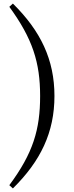

<svg xmlns="http://www.w3.org/2000/svg" viewBox="-20 -841 414 1072"><path d="M204 -305C204 -118 165 14 32 193L52 211C207 58 284 -102 284 -305C284 -508 207 -668 52 -821L32 -803C162 -625 204 -492 204 -305Z"/></svg>

Font: Source Han Serif SC Medium
Style: Regular
Weight: 500
Designer: Ryoko NISHIZUKA 西塚涼子 (kana & ideographs); Frank Grießhammer (Latin, Greek & Cyrillic); Wenlong ZHANG 张文龙 (bopomofo); San
Foundry: Adobe
Version: Version 2.003;hotconv 1.1.1;makeotfexe 2.6.0